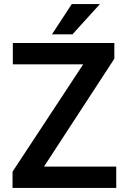

<svg xmlns="http://www.w3.org/2000/svg" viewBox="-20 -922 627 942"><path d="M470.2 -901.9 335.4 -753.4H234.9L332 -901.9ZM195.8 -104.5H550.3V0H41.5V-79.6L388.2 -606.4H43V-710.9H541V-633.8Z"/></svg>

Font: Robert Sans
Style: Bold
Weight: 700
Designer: Christian Robertson (extended by Adam Twardoch)
Foundry: Google
Version: Version 12.135;April 2, 2019;FontCreator 11.5.0.2425 64-bit;